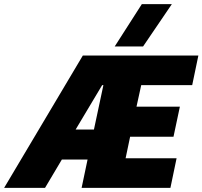

<svg xmlns="http://www.w3.org/2000/svg" viewBox="-52 -914 985 934"><path d="M506 -688 638 -894H784L644 -688ZM-32 0 351 -644H913L883 -500H635L612 -395H823L792 -249H581L559 -144H807L777 0H345L374 -138H249L167 0ZM316 -284H405L451 -500H445Z"/></svg>

Font: Kanit
Style: Bold Italic
Weight: 700
Italic angle: -12°
Designer: Katatrad Team
Foundry: CadsonDemak
Version: Version 2.000; ttfautohint (v1.8.3)